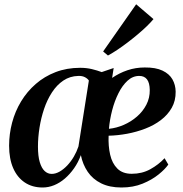

<svg xmlns="http://www.w3.org/2000/svg" viewBox="-20 -844 832 875"><path d="M498 -534 491 -489Q524 -511.5 561.2 -524Q598.5 -536.5 639.5 -536.5Q689.5 -537 720.5 -522.2Q751.5 -507.5 765.8 -482.5Q780 -457.5 780.5 -426.5Q781 -385 762.8 -352.8Q744.5 -320.5 713.2 -296.8Q682 -273 642.2 -257.8Q602.5 -242.5 559.5 -234.5Q516.5 -226.5 475 -225.5Q473 -178.5 482 -139Q491 -99.5 514.8 -75.8Q538.5 -52 580.5 -52Q627.5 -52 665 -72.8Q702.5 -93.5 730 -123L747 -94Q732.5 -73 702.5 -48.8Q672.5 -24.5 629.8 -7Q587 10.5 533.5 10.5Q479.5 10.5 441 -8.5Q402.5 -27.5 379.8 -61Q357 -94.5 348.5 -137Q336.5 -104 317.5 -77Q298.5 -50 275.5 -30.2Q252.5 -10.5 226.8 0Q201 10.5 174.5 10.5Q127 10.5 92.8 -12.5Q58.5 -35.5 40 -78Q21.5 -120.5 21.5 -180Q21.5 -233.5 35.2 -285.2Q49 -337 76.2 -382Q103.5 -427 142.8 -461.2Q182 -495.5 233 -515.2Q284 -535 345.5 -535Q374.5 -535 399 -529Q423.5 -523 443.5 -515.5ZM337.5 -176.5 385 -477Q379 -486 367 -492.2Q355 -498.5 337 -498Q298.5 -497 268.8 -477Q239 -457 217 -423.2Q195 -389.5 181 -348Q167 -306.5 160 -262Q153 -217.5 153 -176Q153 -132.5 161.2 -105Q169.5 -77.5 183.5 -64.5Q197.5 -51.5 215.5 -51.5Q233.5 -51.5 251.8 -62Q270 -72.5 286.8 -90.2Q303.5 -108 316.5 -130.2Q329.5 -152.5 337.5 -176.5ZM614.5 -498Q585 -498 561.2 -476.2Q537.5 -454.5 519.8 -419Q502 -383.5 491 -341Q480 -298.5 476.5 -257Q511 -260.5 544.2 -275Q577.5 -289.5 604.2 -312.8Q631 -336 647 -366.8Q663 -397.5 662.5 -434Q662 -466.5 650 -482.2Q638 -498 614.5 -498ZM450 -609.5 600.5 -824.5 679.5 -757Q668 -743 649.8 -725.2Q631.5 -707.5 609 -688.5Q586.5 -669.5 562.2 -651Q538 -632.5 514.8 -617Q491.5 -601.5 472 -591Z"/></svg>

Font: Merriweather 96pt SemiBold
Style: Italic
Weight: 600
Italic angle: -7.8°
Version: Version 2.101